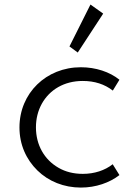

<svg xmlns="http://www.w3.org/2000/svg" viewBox="-20 -832 612 868"><path d="M446.5 -770.5 389 -811.5 294 -622 331.5 -594.5ZM345.5 16C413.5 16 475.5 -6 520 -40.5L489.5 -89.5C454 -61.5 406.5 -46 354.5 -46C313 -46 276.5 -55 244.5 -73.5C180.5 -110 142.5 -176.5 142.5 -256C142.5 -295.5 151.5 -331 169 -363C204.5 -426.5 270 -466 354 -466C407.5 -466 452.5 -451.5 490 -422.5L520 -471.5C476 -507 413 -528 345.5 -528C188.5 -528 68 -410.5 68 -256C68 -178 98.5 -111 149 -61.5C199.5 -12 269 16 345.5 16Z"/></svg>

Font: Spartan
Style: Regular
Weight: 400
Designer: Matt Bailey, Mirko Velimirovic
Foundry: Matt Bailey
Version: Version 1.003